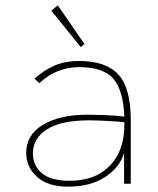

<svg xmlns="http://www.w3.org/2000/svg" viewBox="-20 -687 590 718"><path d="M235 11Q159 11 118.5 -25.5Q78 -62 78 -115Q78 -183 141 -220.5Q204 -258 306 -258Q334 -258 372.5 -256.5Q411 -255 445 -251Q441 -350 403.5 -393Q366 -436 276 -436Q236 -436 199 -422Q162 -408 127 -376L109 -393Q145 -425 184.5 -442Q224 -459 276 -459Q376 -459 422.5 -408.5Q469 -358 469 -239V0H444V-115Q428 -61 373 -25Q318 11 235 11ZM103 -114Q103 -68 136.5 -39.5Q170 -11 241 -11Q336 -11 390.5 -67Q445 -123 445 -220Q445 -225 445 -230Q415 -233 377 -235Q339 -237 313 -237Q209 -237 156 -203.5Q103 -170 103 -114ZM282 -511 172 -647 196 -667 296 -522Z"/></svg>

Font: Inconsolata SemiExpanded ExtraLight
Style: Regular
Weight: 200
Width: 6
Monospace: yes
Designer: Raph Levien, Cyreal, Brenton Simpson
Foundry: Raph Levien, Cyreal, Google
Version: Version 3.001; ttfautohint (v1.8.2.53-6de2)